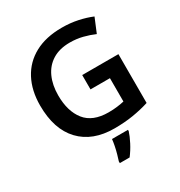

<svg xmlns="http://www.w3.org/2000/svg" viewBox="-214 -871 1162 1240"><g transform="rotate(-30 366.5 -251.5)"><path d="M391 -393H661V-29Q604 -11 540 -0.5Q476 10 400 10Q238 10 147.5 -85.5Q57 -181 57 -358Q57 -469 100.5 -551.5Q144 -634 227 -679Q310 -724 429 -724Q492 -724 548 -712Q604 -700 649 -681L605 -575Q566 -592 521 -603.5Q476 -615 426 -615Q349 -615 296.5 -582.5Q244 -550 217.5 -491.5Q191 -433 191 -356Q191 -238 246 -168.5Q301 -99 419 -99Q455 -99 485 -103Q515 -107 536 -112V-286H391ZM470 71Q460 103 438.5 144.5Q417 186 390 221H317V208Q323 190 330.5 163.5Q338 137 343.5 109.5Q349 82 351 61H470Z"/></g></svg>

Font: Noto Sans Meetei Mayek SemiBold
Style: Regular
Weight: 600
Designer: Monotype Design Team and Neelakash Kshetrimayum
Foundry: Monotype Imaging Inc.
Version: Version 2.002; ttfautohint (v1.8.4.7-5d5b)